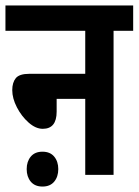

<svg xmlns="http://www.w3.org/2000/svg" viewBox="-20 -642 509 705"><path d="M0 -622H469V-529H397V0H293V-279H188V-232Q188 -169 137 -169Q111 -169 85 -192Q59 -215 42 -248Q25 -281 25 -311Q25 -339 38 -355Q51 -371 88 -371H293V-529H0ZM78 -21Q78 -49 93 -67Q108 -85 136 -85Q164 -85 179 -67Q194 -49 194 -21Q194 7 179 25Q164 43 136 43Q108 43 93 25Q78 7 78 -21Z"/></svg>

Font: Noto Sans ExtraCondensed SemiBold
Style: Italic
Weight: 600
Width: 2
Italic angle: -12°
Designer: Monotype Design Team
Foundry: Monotype Imaging Inc.
Version: Version 2.013; ttfautohint (v1.8.4.7-5d5b)